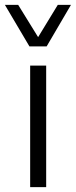

<svg xmlns="http://www.w3.org/2000/svg" viewBox="-44 -770 312 790"><path d="M-23.9 -750H30.8L112.8 -617.2L193.8 -750H248L147.9 -579.1H77.1ZM80.1 -500H146V0H80.1Z"/></svg>

Font: Oakes Grotesk
Style: Light
Weight: 300
Designer: Samuel Oakes
Foundry: Samuel Oakes
Version: Version 1.0 | wf-rip DC20170320